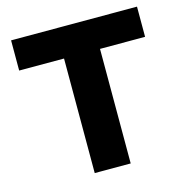

<svg xmlns="http://www.w3.org/2000/svg" viewBox="-104 -798 872 897"><g transform="rotate(-15 332.0 -350.0)"><path d="M28 -700H637V-554H419V0H245V-554H28Z"/></g></svg>

Font: Albert Sans Black
Style: Regular
Weight: 900
Designer: Andreas Rasmussen
Foundry: a.Foundry
Version: Version 1.025